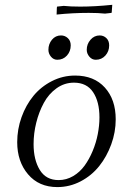

<svg xmlns="http://www.w3.org/2000/svg" viewBox="-20 -763 523 790"><path d="M50.8 -178.2Q50.8 -231 68.6 -280.8Q86.4 -330.6 117.4 -368.4Q148.4 -406.2 193.4 -429.2Q238.3 -452.1 289.1 -452.1Q366.7 -452.1 411.4 -402.8Q456.1 -353.5 456.1 -272Q456.1 -219.2 437.7 -168.9Q419.4 -118.7 388.2 -79.6Q356.9 -40.5 311.8 -16.8Q266.6 6.8 215.8 6.8Q140.1 6.8 95.5 -45.7Q50.8 -98.1 50.8 -178.2ZM118.2 -169.9Q118.2 -105.5 143.8 -63.7Q169.4 -22 221.2 -22Q252.9 -22 280.8 -38.3Q308.6 -54.7 327.9 -81.3Q347.2 -107.9 361.3 -141.8Q375.5 -175.8 382.3 -211.2Q389.2 -246.6 389.2 -279.8Q389.2 -344.7 363 -383.8Q336.9 -422.9 284.2 -422.9Q245.1 -422.9 212.6 -399.7Q180.2 -376.5 160.2 -339.4Q140.1 -302.2 129.2 -258.3Q118.2 -214.4 118.2 -169.9ZM179.2 -558.1Q179.2 -582 193.8 -599.6Q208.5 -617.2 231 -617.2Q247.1 -617.2 259 -606.2Q271 -595.2 271 -576.2Q271 -551.8 255.4 -534.4Q239.7 -517.1 215.8 -517.1Q200.2 -517.1 189.7 -529.8Q179.2 -542.5 179.2 -558.1ZM212.9 -703.1 213.9 -731 214.8 -735.8 242.2 -738.8Q269 -735.8 310.1 -735.8Q370.6 -735.8 441.9 -743.2L439.9 -714.8L439 -710L412.1 -707Q385.3 -710 345.2 -710Q279.3 -710 212.9 -703.1ZM336.9 -558.1Q336.9 -581.5 352.3 -599.4Q367.7 -617.2 390.1 -617.2Q406.2 -617.2 417.7 -606.2Q429.2 -595.2 429.2 -576.2Q429.2 -551.8 413.6 -534.4Q397.9 -517.1 374 -517.1Q358.4 -517.1 347.7 -529.8Q336.9 -542.5 336.9 -558.1Z"/></svg>

Font: Dihjauti
Style: Italic
Weight: 400
Italic angle: -9°
Designer: T. Christopher White
Version: Version 3.0.0